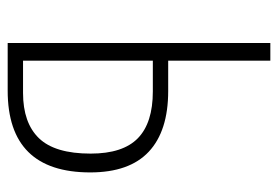

<svg xmlns="http://www.w3.org/2000/svg" viewBox="-132 -592 724 500"><g transform="rotate(90 230.0 -342.0)"><path d="M429 -215Q429 0 216 0H92V-684H138V-418H217Q321 -418 375 -367.5Q429 -317 429 -215ZM380 -216Q380 -300 340 -339Q300 -378 218 -378H138V-40H222Q300 -40 340 -81.5Q380 -123 380 -216Z"/></g></svg>

Font: Fira Sans Extra Condensed ExtraLight
Style: Regular
Weight: 275
Width: 1
Designer: Carrois Corporate & Edenspiekermann AG
Foundry: Carrois Corporate GbR & Edenspiekermann AG
Version: Version 4.203